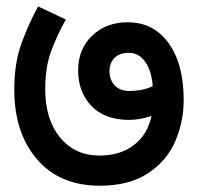

<svg xmlns="http://www.w3.org/2000/svg" viewBox="-20 -589 624 605"><path d="M558.8 -273.8Q558.8 -205 531.9 -143.1Q505 -81.2 445.6 -42.5Q386.2 -3.8 295 -3.8Q167.5 -3.8 96.2 -87.5Q25 -171.2 25 -306.2Q25 -390 47.5 -451.9Q70 -513.8 100 -568.8L187.5 -527.5Q160 -478.8 141.2 -428.1Q122.5 -377.5 122.5 -307.5Q122.5 -212.5 169.4 -155.6Q216.2 -98.8 293.8 -98.8Q358.8 -98.8 401.9 -131.9Q445 -165 457.5 -223.8Q420 -211.2 387.5 -211.2Q310 -211.2 268.1 -255Q226.2 -298.8 226.2 -367.5Q226.2 -433.8 270 -476.2Q313.8 -518.8 382.5 -518.8Q463.8 -518.8 511.2 -453.1Q558.8 -387.5 558.8 -273.8ZM387.5 -302.5Q431.2 -302.5 461.2 -317.5Q457.5 -366.2 437.5 -394.4Q417.5 -422.5 386.2 -422.5Q356.2 -422.5 340.6 -406.2Q325 -390 325 -365Q325 -337.5 341.2 -320Q357.5 -302.5 387.5 -302.5Z"/></svg>

Font: Cambay
Style: Bold
Weight: 700
Designer: Pooja Saxena
Foundry: Pooja Saxena
Version: Version 1.096;PS 001.096;hotconv 1.0.70;makeotf.lib2.5.58329